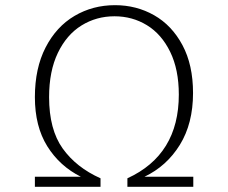

<svg xmlns="http://www.w3.org/2000/svg" viewBox="-20 -723 883 743"><path d="M728 -39V0H473V-33Q672 -124 672 -357Q672 -454 638.5 -522.5Q605 -591 548.5 -625.5Q492 -660 423 -660Q353 -660 295.5 -624.5Q238 -589 204 -518.5Q170 -448 170 -347Q170 -222 222.5 -148.5Q275 -75 369 -33V0H115V-39H293Q211 -80 163 -157Q115 -234 115 -347Q115 -459 156.5 -539.5Q198 -620 268.5 -661.5Q339 -703 425 -703Q508 -703 576.5 -664Q645 -625 686 -548.5Q727 -472 727 -363Q727 -245 676 -162.5Q625 -80 539 -39Z"/></svg>

Font: Bitter Pro Light
Style: Regular
Weight: 300
Designer: Sol Matas, and Bitter project Authors
Foundry: Sol Matas
Version: Version 1.010